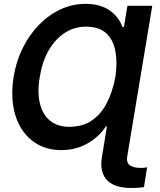

<svg xmlns="http://www.w3.org/2000/svg" viewBox="-20 -757 816 982"><path d="M758.8 -727.5 630.9 42Q625 77.1 646 89.6Q667 102.1 698.2 101.6Q707 102.1 715.8 101.1Q724.6 100.1 732.4 98.6L716.3 199.7Q703.1 202.1 685.5 203.4Q668 204.6 646.5 204.1Q610.8 204.1 581.3 195.6Q551.8 187 531.2 168.2Q510.7 149.4 502.4 118.2Q494.1 86.9 502 42L526.9 -110.4H521.5Q485.4 -55.7 426 -22.5Q366.7 10.7 293.9 10.7Q227.1 10.7 175.5 -17.3Q124 -45.4 91.3 -96.2Q58.6 -147 47.6 -215.6Q36.6 -284.2 49.8 -365.2Q63 -444.8 96.9 -512.7Q130.9 -580.6 180.2 -630.9Q229.5 -681.2 290 -709.2Q350.6 -737.3 417 -737.3Q491.7 -737.3 539.8 -704.3Q587.9 -671.4 606 -619.1H613.8L631.8 -727.5ZM333.5 -108.4Q402.8 -108.4 450.2 -141.1Q497.6 -173.8 526.9 -231.4Q556.2 -289.1 570.3 -364.3Q581.1 -439.5 569.8 -497.3Q558.6 -555.2 522.2 -587.9Q485.8 -620.6 419.9 -620.6Q359.9 -620.6 310.8 -588.6Q261.7 -556.6 228.8 -499Q195.8 -441.4 183.6 -364.3Q169.9 -284.2 184.3 -226.8Q198.7 -169.4 237.1 -138.9Q275.4 -108.4 333.5 -108.4Z"/></svg>

Font: Inter Tight SemiBold
Style: Italic
Weight: 600
Italic angle: -9.39999°
Designer: Rasmus Andersson
Foundry: rsms
Version: Version 3.004